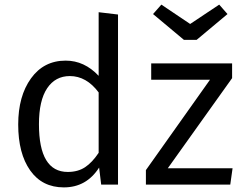

<svg xmlns="http://www.w3.org/2000/svg" viewBox="-20 -801 1056 833"><path d="M833 -628H778L644 -740L680 -781L805 -697L931 -781L967 -740ZM408 -472V-748L492 -738V0H419L410 -74Q355 12 257 12Q163 12 111 -61.5Q59 -135 59 -261Q59 -384 114.5 -461Q170 -538 265 -538Q346 -538 408 -472ZM708 -71H989L979 0H613V-63L891 -455H636V-526H987V-462ZM274 -55Q318 -55 349 -75.5Q380 -96 408 -138V-400Q355 -471 283 -471Q220 -471 184.5 -418Q149 -365 149 -262Q149 -55 274 -55Z"/></svg>

Font: FiraGO Book
Style: Regular
Weight: 350
Designer: bBox Type
Foundry: bBox Type GmbH
Version: Version 1.001;PS 001.001;hotconv 1.0.88;makeotf.lib2.5.64775